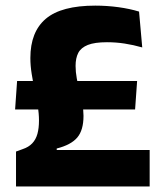

<svg xmlns="http://www.w3.org/2000/svg" viewBox="-20 -673 587 693"><path d="M34.5 -277.8 41.7 -380.6H474.9L467.6 -277.8ZM184.7 -131.7H520.2V0H37.8V-126L62.2 -134.9Q83.4 -142 96.3 -155.6Q109.2 -169.1 115 -189.6Q120.7 -210.1 120.7 -238.1Q120.7 -263.3 116 -291.1Q111.3 -319 105.1 -348.3Q99 -377.5 94.3 -406.8Q89.6 -436.1 89.6 -463.8Q89.6 -558.1 145.5 -605.4Q201.5 -652.7 324 -652.7Q365.9 -652.7 407.3 -647.1Q448.6 -641.4 481.9 -631.2L493.4 -501.8Q461.5 -510.9 430.3 -515.7Q399.1 -520.6 366 -520.6Q321.7 -520.6 297 -510.8Q272.3 -500.9 262.5 -482.1Q252.8 -463.2 252.8 -435.3Q252.8 -413.3 257.1 -390.1Q261.4 -366.9 267.1 -343.7Q272.8 -320.5 277.1 -298.1Q281.4 -275.8 281.4 -254.9Q281.4 -203 258.8 -176.5Q236.2 -150 184.7 -137Z"/></svg>

Font: Anek Latin Medium
Style: Regular
Weight: 500
Designer: Yesha Goshar
Foundry: Ek Type
Version: Version 1.003